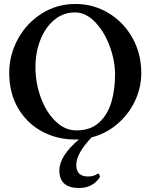

<svg xmlns="http://www.w3.org/2000/svg" viewBox="-20 -696 784 976"><path d="M445.3 2.4Q367.7 84.5 367.7 142.1Q367.7 201.2 427.7 201.2Q458 201.2 478 186Q487.8 189 487.8 205.1Q450.7 259.8 381.8 259.8Q281.7 259.8 281.7 169.9Q281.7 97.2 381.3 12.7Q375 13.2 361.8 13.2Q270.5 13.2 194.1 -27.6Q117.7 -68.4 72.3 -145.5Q26.9 -222.7 26.9 -326.2Q26.9 -416 70.6 -496.8Q114.3 -577.6 191.4 -626.7Q268.6 -675.8 363.8 -675.8Q455.1 -675.8 531.7 -629.6Q608.4 -583.5 653.3 -503.2Q698.2 -422.9 698.2 -324.2Q698.2 -251.5 666.5 -183.6Q634.8 -115.7 577.1 -66.2Q519.5 -16.6 445.3 2.4ZM369.1 -33.2Q440.9 -33.2 484.6 -74Q528.3 -114.7 546.6 -178.5Q564.9 -242.2 564.9 -316.9Q564.9 -387.7 537.4 -461.9Q509.8 -536.1 462.6 -584.7Q415.5 -633.3 360.8 -632.8Q301.8 -632.8 256.1 -595Q210.4 -557.1 185.3 -493.4Q160.2 -429.7 160.2 -354Q160.2 -274.9 187.3 -200.4Q214.4 -126 262.5 -79.3Q310.5 -32.7 369.1 -33.2Z"/></svg>

Font: JuniusX
Style: Bold
Weight: 700
Designer: Peter S. Baker
Foundry: Briery Creek Software
Version: Version 1.004